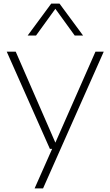

<svg xmlns="http://www.w3.org/2000/svg" viewBox="-20 -828 614 1068"><path d="M257.5 0 17.5 -540.5H67.5L288 -34.5L511 -540.5H557L219.5 220H172.5L270 0ZM134 -630.5 265 -808H311L442 -630.5H395.5L288 -779L180.5 -630.5Z"/></svg>

Font: Encode Sans Expanded ExtraLight
Style: Regular
Weight: 200
Width: 7
Designer: Multiple Designers
Foundry: Impallari Type
Version: Version 3.000; ttfautohint (v1.8.3) -l 8 -r 50 -G 200 -x 14 